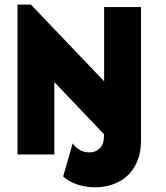

<svg xmlns="http://www.w3.org/2000/svg" viewBox="-20 -655 703 814"><path d="M383.3 138.9Q343.1 138.9 307.6 127.1Q272.2 115.3 247.9 93.1L288.2 -47.2Q300.7 -29.2 318.4 -19.1Q336.1 -9 359.7 -9Q385.4 -9 403.1 -26.4Q420.8 -43.8 420.8 -79.2V-86.1L210.4 -306.9V0H54.2V-635.4H111.1L421.5 -310.4V-625H577.8V-61.1Q577.8 3.5 552.4 48.3Q527.1 93.1 483 116Q438.9 138.9 383.3 138.9Z"/></svg>

Font: Afacad Flux ExtraBold
Style: Regular
Weight: 800
Designer: Kristian Moeller
Foundry: Dicotype
Version: Version 1.100